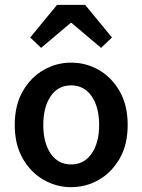

<svg xmlns="http://www.w3.org/2000/svg" viewBox="-20 -762 589 794"><path d="M274 12Q213 12 160 -18.5Q107 -49 74 -106.5Q41 -164 41 -245Q41 -327 74 -384.5Q107 -442 160 -472.5Q213 -503 274 -503Q336 -503 389 -472.5Q442 -442 475 -384.5Q508 -327 508 -245Q508 -164 475 -106.5Q442 -49 389 -18.5Q336 12 274 12ZM274 -82Q328 -82 359 -127Q390 -172 390 -245Q390 -319 359 -364Q328 -409 274 -409Q220 -409 189.5 -364Q159 -319 159 -245Q159 -172 189.5 -127Q220 -82 274 -82ZM105 -607 216 -742H332L443 -607L398 -564L276 -667H272L150 -564Z"/></svg>

Font: Source Sans Pro SemiBold
Style: Regular
Weight: 600
Designer: Paul D. Hunt
Foundry: Adobe Systems Incorporated
Version: Version 2.045;hotconv 1.0.109;makeotfexe 2.5.65596